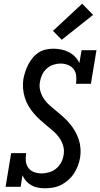

<svg xmlns="http://www.w3.org/2000/svg" viewBox="-20 -1005 540 1033"><path d="M223 8Q203 8 184 4.5Q165 1 149 -8Q133 -17 120.5 -31Q108 -45 101 -62L91 0H10L40 -181H121Q117 -160 119 -139Q121 -118 132.5 -102Q144 -86 163.5 -79Q183 -72 204 -72Q224 -72 244.5 -78Q265 -84 282 -98Q299 -112 309 -131Q319 -150 322 -170Q327 -196 320 -220Q313 -244 299 -264Q285 -284 267 -299.5Q249 -315 230 -330.5Q211 -346 193.5 -362Q176 -378 160.5 -396.5Q145 -415 133 -435.5Q121 -456 113.5 -480Q106 -504 104 -529.5Q102 -555 106 -581Q110 -601 116.5 -620.5Q123 -640 132.5 -658.5Q142 -677 156 -694Q170 -711 188 -722.5Q206 -734 226.5 -738.5Q247 -743 266 -743Q289 -743 310.5 -738.5Q332 -734 350.5 -724.5Q369 -715 383.5 -700Q398 -685 407 -666L419 -735H499L469 -554H389Q392 -575 390 -596Q388 -617 376.5 -632.5Q365 -648 346 -655.5Q327 -663 306 -663Q286 -663 266.5 -656.5Q247 -650 231.5 -636Q216 -622 207 -603.5Q198 -585 195 -565Q190 -540 197 -515.5Q204 -491 217.5 -471.5Q231 -452 249.5 -436Q268 -420 286.5 -405Q305 -390 322.5 -374Q340 -358 355.5 -339.5Q371 -321 383 -300.5Q395 -280 403 -256.5Q411 -233 413 -207.5Q415 -182 411 -157Q407 -134 399 -113Q391 -92 378.5 -72.5Q366 -53 348 -37Q330 -21 309.5 -10.5Q289 0 266.5 4Q244 8 223 8Q223 8 223 8Q223 8 223 8ZM312 -791 265 -839 422 -985 481 -925Z"/></svg>

Font: Iosevka Curly Slab MdObl
Style: Regular
Weight: 500
Italic angle: -9°
Monospace: yes
Designer: Belleve Invis
Foundry: Belleve Invis
Version: Version 11.0.0; ttfautohint (v1.8.3)